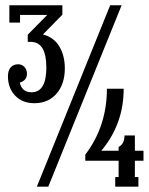

<svg xmlns="http://www.w3.org/2000/svg" viewBox="-20 -700 559 720"><path d="M223.1 -443.8Q223.1 -384.8 192.1 -348.9Q161.1 -313 108.9 -313Q64 -313 36.9 -341.3Q9.8 -369.6 9.8 -414.1Q9.8 -435.5 20 -447.3Q30.3 -459 47.9 -459Q62 -459 71.5 -449Q81.1 -439 81.1 -423.8Q81.1 -398.4 54.2 -390.1Q62.5 -354 98.1 -354Q153.8 -354 153.8 -446.8Q153.8 -543 95.2 -543H84V-569.8L157.2 -644H55.2V-615.2H15.1V-680.2H213.9V-645L141.1 -570.8Q182.1 -560.1 202.6 -525.6Q223.1 -491.2 223.1 -443.8ZM118.2 0 393.1 -680.2H436L161.1 0ZM518.1 -134.8V-97.2H485.8V-36.1H499V0H412.1V-36.1H424.8V-97.2H299.8V-120.1Q380.9 -226.6 380.9 -367.2H443.8Q443.8 -234.4 359.9 -134.8H424.8V-148.9Q446.8 -160.2 446.8 -191.9H485.8V-134.8Z"/></svg>

Font: Margherita
Style: Regular
Weight: 400
Designer: James Puckett
Foundry: Dunwich Type Founders
Version: Version 1.008;hotconv 1.0.109;makeotfexe 2.5.65596